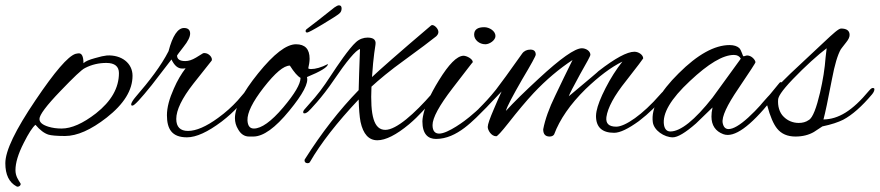

<svg xmlns="http://www.w3.org/2000/svg" viewBox="-120 -510 3299 720"><path d="M377 -226C377 -273 336 -305 281 -302C271 -301 256 -298 236 -292C214 -286 200 -280 193 -273C193 -298 187 -310 176 -310C172 -310 168 -309 163 -308C135 -299 85 -241 13 -134C-62 -23 -100 55 -100 102C-100 145 -86 174 -58 189C-51 193 -40 185 -43 178C-51 165 -62 151 -62 128C-62 101 -52 67 -31 26C-13 -10 2 -33 13 -42C30 -22 46 -10 62 -5C72 -2 93 0 124 0C169 0 221 -23 280 -69C345 -120 377 -172 377 -226ZM326 -236C326 -180 297 -130 240 -85C191 -47 148 -28 111 -28C94 -28 77 -30 61 -35C39 -42 28 -51 28 -64C28 -79 54 -114 107 -169C156 -220 186 -249 199 -255C224 -268 251 -274 279 -274C310 -274 326 -261 326 -236Z M803 -144C810 -152 812 -159 812 -162C812 -167 809 -169 805 -169C802 -169 798 -164 795 -161L771 -133C750 -110 727 -89 698 -68C653 -35 615 -19 585 -19C556 -19 541 -34 541 -64C541 -97 562 -141 605 -196L674 -283C678 -294 663 -311 647 -311C645 -311 643 -311 641 -310L615 -294C600 -285 587 -281 575 -281C554 -281 544 -288 544 -302C544 -303 552 -313 568 -334C585 -355 593 -372 593 -384C593 -398 585 -405 570 -405C547 -405 527 -376 512 -318C484 -263 440 -206 389 -147C384 -141 380 -136 377 -131C374 -126 372 -122 372 -118C372 -115 373 -114 377 -114C384 -114 408 -140 449 -191L523 -287C534 -264 547 -253 563 -253C567 -253 571 -253 576 -254C560 -233 545 -208 532 -178C515 -140 506 -107 506 -78C506 -27 524 5 581 5C616 5 659 -15 711 -54C737 -74 755 -91 771 -108Z M1110 -270C1085 -257 1063 -251 1046 -251C1041 -251 1037 -252 1036 -254C1039 -267 1041 -279 1041 -290C1041 -326 1024 -344 990 -344C954 -344 907 -308 848 -235C790 -163 761 -107 761 -67C761 -52 765 -38 773 -25C783 -7 797 2 814 2H830C867 2 912 -30 965 -95C1016 -157 1038 -199 1031 -221C1082 -242 1109 -258 1110 -270ZM1007 -218C1007 -195 985 -158 942 -107C897 -54 860 -28 832 -28C817 -28 809 -38 808 -59C807 -87 827 -128 869 -182C912 -237 944 -264 967 -264C983 -239 996 -224 1007 -218ZM1032 -388C1036 -388 1055 -398 1090 -419C1125 -440 1145 -453 1151 -458C1158 -463 1161 -470 1161 -478C1161 -486 1158 -490 1151 -490C1147 -490 1141 -487 1134 -482C1089 -446 1054 -419 1029 -400C1027 -398 1026 -396 1026 -394C1026 -390 1028 -388 1032 -388Z M1513 -148C1520 -156 1521 -161 1521 -164C1521 -168 1519 -170 1516 -170C1511 -170 1507 -166 1501 -160C1434 -83 1366 -23 1325 -23C1282 -23 1268 -76 1273 -185C1300 -210 1343 -246 1396 -284C1455 -327 1495 -357 1516 -374C1521 -379 1524 -384 1524 -390C1524 -402 1510 -416 1501 -416C1499 -416 1497 -415 1496 -414C1377 -313 1300 -245 1275 -221C1280 -300 1288 -340 1288 -342C1292 -365 1274 -369 1258 -369C1244 -369 1228 -364 1215 -352C1189 -329 1144 -262 1123 -230C1089 -178 1073 -157 1037 -117C1020 -98 1017 -95 1017 -90C1017 -85 1019 -85 1022 -85C1026 -85 1030 -87 1035 -91C1040 -95 1087 -143 1132 -210C1178 -278 1215 -323 1230 -326C1227 -255 1226 -204 1225 -172C1153 -98 1086 -12 1024 86C1023 87 1022 89 1022 91C1022 98 1026 102 1034 102C1037 102 1040 101 1042 98C1083 27 1144 -51 1225 -137C1226 -102 1228 -74 1232 -53C1242 -7 1263 16 1295 16C1326 16 1366 -4 1414 -44C1453 -77 1478 -107 1513 -148Z M1738 -375C1738 -394 1715 -408 1696 -408C1671 -408 1658 -399 1658 -380C1658 -361 1677 -344 1700 -344C1716 -344 1738 -359 1738 -375ZM1705 -108C1731 -135 1748 -156 1748 -163C1748 -167 1747 -169 1744 -169C1741 -169 1730 -163 1717 -146C1697 -121 1676 -101 1640 -71C1626 -59 1560 -9 1527 -9C1512 -9 1502 -18 1502 -41C1502 -68 1527 -114 1577 -179C1628 -245 1653 -278 1653 -277C1653 -289 1630 -301 1618 -301C1593 -300 1563 -269 1526 -209C1492 -154 1472 -108 1466 -73C1465 -67 1464 -61 1464 -55C1464 -6 1486 11 1515 11C1594 11 1656 -59 1705 -108Z M2377 -154C2382 -159 2386 -166 2386 -170C2386 -173 2384 -175 2380 -175C2373 -175 2363 -164 2355 -155C2290 -80 2224 -35 2191 -35C2163 -35 2151 -47 2154 -71C2159 -106 2183 -151 2228 -207C2271 -262 2292 -290 2292 -291C2292 -304 2275 -316 2259 -316C2232 -316 2187 -292 2124 -243C2124 -242 2087 -211 2013 -149C2015 -156 2029 -184 2055 -231C2081 -276 2094 -301 2094 -304C2094 -319 2077 -329 2062 -329C2036 -329 1982 -291 1900 -215C1847 -166 1806 -126 1777 -94C1782 -112 1803 -151 1838 -212C1872 -269 1889 -300 1889 -305C1889 -318 1882 -324 1869 -324C1856 -324 1845 -319 1838 -309C1790 -241 1757 -196 1740 -174C1717 -145 1696 -123 1676 -103C1669 -96 1668 -91 1668 -89C1668 -84 1670 -82 1673 -82C1681 -82 1698 -101 1701 -104L1761 -167C1751 -145 1741 -123 1732 -101C1717 -66 1709 -44 1709 -34C1709 -22 1722 1 1741 1C1745 1 1760 -15 1786 -48C1822 -94 1854 -132 1881 -161C1928 -211 1977 -252 2027 -285C2005 -240 1983 -196 1962 -151C1939 -104 1924 -62 1917 -25C1917 -7 1925 2 1941 2C1949 2 1955 -1 1958 -6C1979 -62 2018 -119 2076 -176C2125 -223 2171 -258 2214 -279C2191 -250 2170 -217 2151 -180C2132 -143 2121 -114 2117 -93C2116 -87 2115 -81 2115 -75C2115 -33 2138 -12 2183 -12C2205 -12 2236 -27 2276 -56C2314 -85 2345 -116 2377 -154Z M2804 -175C2810 -183 2813 -190 2813 -195C2813 -200 2811 -202 2808 -202C2806 -202 2804 -201 2802 -198C2710 -83 2647 -26 2612 -26C2600 -26 2593 -34 2590 -49C2586 -72 2606 -115 2649 -178C2692 -242 2714 -275 2713 -277C2712 -286 2698 -302 2682 -302C2677 -302 2673 -299 2668 -299C2665 -299 2661 -321 2652 -330C2644 -337 2632 -341 2616 -341C2560 -341 2496 -306 2425 -235C2354 -165 2321 -104 2328 -52C2332 -21 2371 5 2403 5C2421 5 2450 -12 2490 -47L2552 -107C2549 -94 2548 -83 2548 -73C2548 -40 2563 -18 2592 -7C2597 -5 2603 -4 2609 -4C2654 -4 2719 -61 2804 -175ZM2658 -290 2552 -144C2485 -59 2432 -17 2394 -17C2381 -17 2373 -25 2370 -41C2363 -84 2395 -139 2467 -206C2536 -271 2591 -304 2632 -304C2645 -304 2653 -299 2658 -290Z M3150 -156C3154 -161 3159 -168 3159 -175C3159 -178 3158 -180 3153 -180C3147 -180 3142 -173 3139 -170C3076 -94 3024 -63 2968 -62C2974 -84 2985 -135 3000 -214C3010 -267 3021 -304 3033 -325C3034 -326 3040 -335 3053 -351C3062 -362 3066 -371 3066 -379C3066 -395 3055 -403 3034 -403C3025 -403 3005 -385 2970 -352L2844 -234C2765 -157 2732 -116 2732 -116C2729 -113 2727 -109 2727 -105C2727 -92 2737 -95 2757 -115C2768 -73 2781 -44 2794 -28C2810 -8 2833 2 2863 2C2890 2 2913 -4 2932 -15L2964 -36C2998 -43 3024 -52 3042 -61C3076 -79 3112 -111 3150 -156ZM2980 -329 2976 -295C2973 -253 2966 -209 2955 -162C2942 -107 2928 -68 2913 -60C2902 -52 2889 -49 2875 -49C2854 -49 2834 -57 2819 -72C2802 -88 2796 -114 2798 -137C2799 -147 2808 -166 2853 -213C2898 -260 2949 -306 2980 -329Z"/></svg>

Font: AlexBrush
Style: Regular
Weight: 400
Designer: Robert E. Leuschke
Foundry: Robert E. Leuschke
Version: Version 1.001